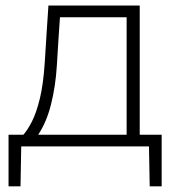

<svg xmlns="http://www.w3.org/2000/svg" viewBox="-20 -514 609 674"><path d="M10 140V-41H62Q76.5 -57 92 -87.2Q107.5 -117.5 119.8 -167.5Q132 -217.5 137 -293Q141 -358 144 -404Q147 -450 150 -494.5H470.5V-41H547.5V140H505.5L503 0H54.5L52 140ZM179.5 -282.5Q175 -211 159.2 -148Q143.5 -85 114 -41H424.5V-453.5H190.5Q188 -415 185.2 -375.2Q182.5 -335.5 179.5 -282.5Z"/></svg>

Font: Commissioner ExtraLight
Style: Regular
Weight: 200
Designer: Kostas Bartsokas
Foundry: Kostas Bartsokas
Version: Version 1.000; ttfautohint (v1.8.3)